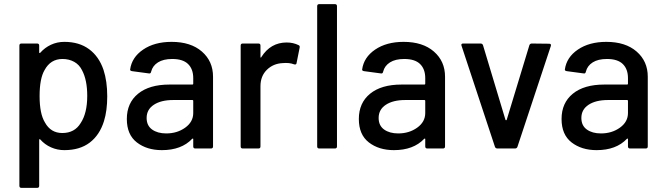

<svg xmlns="http://www.w3.org/2000/svg" viewBox="-20 -720 3226 931"><path d="M500 -253Q500 -183 484 -132Q463 -65 415 -28.5Q367 8 292 8Q258 8 227.5 -5.5Q197 -19 175 -44Q173 -46 171.5 -45Q170 -44 170 -42V181Q170 191 160 191H84Q74 191 74 181V-499Q74 -509 84 -509H160Q170 -509 170 -499V-466Q170 -464 171.5 -463Q173 -462 175 -464Q197 -489 227 -503Q257 -517 292 -517Q364 -517 412 -481.5Q460 -446 482 -381Q500 -326 500 -253ZM403 -255Q403 -332 378 -379Q365 -406 340 -420Q315 -434 283 -434Q225 -434 196 -380Q172 -339 172 -254Q172 -168 198 -126Q226 -75 282 -75Q342 -75 371 -123Q403 -171 403 -255Z M1013 -348V-10Q1013 0 1003 0H927Q917 0 917 -10V-45Q917 -50 912 -47Q860 8 765 8Q692 8 643.5 -29.5Q595 -67 595 -143Q595 -221 649.5 -265.5Q704 -310 802 -310H913Q917 -310 917 -314V-341Q917 -385 892 -409.5Q867 -434 815 -434Q772 -434 746 -417.5Q720 -401 713 -373Q711 -362 702 -364L620 -375Q610 -377 611 -383Q619 -442 674 -479.5Q729 -517 812 -517Q905 -517 959 -470Q1013 -423 1013 -348ZM917 -172V-231Q917 -235 913 -235H820Q761 -235 726 -212Q691 -189 691 -148Q691 -111 717.5 -92Q744 -73 786 -73Q839 -73 878 -101Q917 -129 917 -172Z M1428 -501Q1435 -498 1433 -489L1418 -414Q1417 -405 1406 -408Q1383 -417 1351 -414Q1305 -412 1274 -381.5Q1243 -351 1243 -302V-10Q1243 0 1233 0H1157Q1147 0 1147 -10V-499Q1147 -509 1157 -509H1233Q1243 -509 1243 -499V-444Q1243 -441 1244.5 -440.5Q1246 -440 1247 -443Q1292 -514 1370 -514Q1402 -514 1428 -501Z M1528 -700H1604Q1614 -700 1614 -690V-10Q1614 0 1604 0H1528Q1518 0 1518 -10V-690Q1518 -700 1528 -700Z M2138 -348V-10Q2138 0 2128 0H2052Q2042 0 2042 -10V-45Q2042 -50 2037 -47Q1985 8 1890 8Q1817 8 1768.5 -29.5Q1720 -67 1720 -143Q1720 -221 1774.5 -265.5Q1829 -310 1927 -310H2038Q2042 -310 2042 -314V-341Q2042 -385 2017 -409.5Q1992 -434 1940 -434Q1897 -434 1871 -417.5Q1845 -401 1838 -373Q1836 -362 1827 -364L1745 -375Q1735 -377 1736 -383Q1744 -442 1799 -479.5Q1854 -517 1937 -517Q2030 -517 2084 -470Q2138 -423 2138 -348ZM2042 -172V-231Q2042 -235 2038 -235H1945Q1886 -235 1851 -212Q1816 -189 1816 -148Q1816 -111 1842.5 -92Q1869 -73 1911 -73Q1964 -73 2003 -101Q2042 -129 2042 -172Z M2217 -502Q2217 -509 2226 -509H2310Q2319 -509 2322 -501L2431 -139Q2432 -137 2434 -137Q2436 -137 2437 -139L2547 -501Q2550 -509 2559 -509L2643 -508Q2654 -508 2651 -497L2489 -8Q2486 0 2477 0H2392Q2383 0 2380 -8L2218 -498Z M3121 -348V-10Q3121 0 3111 0H3035Q3025 0 3025 -10V-45Q3025 -50 3020 -47Q2968 8 2873 8Q2800 8 2751.5 -29.5Q2703 -67 2703 -143Q2703 -221 2757.5 -265.5Q2812 -310 2910 -310H3021Q3025 -310 3025 -314V-341Q3025 -385 3000 -409.5Q2975 -434 2923 -434Q2880 -434 2854 -417.5Q2828 -401 2821 -373Q2819 -362 2810 -364L2728 -375Q2718 -377 2719 -383Q2727 -442 2782 -479.5Q2837 -517 2920 -517Q3013 -517 3067 -470Q3121 -423 3121 -348ZM3025 -172V-231Q3025 -235 3021 -235H2928Q2869 -235 2834 -212Q2799 -189 2799 -148Q2799 -111 2825.5 -92Q2852 -73 2894 -73Q2947 -73 2986 -101Q3025 -129 3025 -172Z"/></svg>

Font: BarlowMedium
Style: Regular
Weight: 500
Designer: Jeremy Tribby
Foundry: Tribby Type
Version: Version 1.422